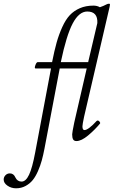

<svg xmlns="http://www.w3.org/2000/svg" viewBox="-156 -745 611 1032"><path d="M254.9 13.2Q242.2 13.2 237.1 4.4Q231.9 -4.4 231.9 -22.9Q231.9 -31.7 243.2 -86.9L310.1 -377H165L83 54.2Q76.2 89.4 68.6 117.2Q61 145 48.3 174.3Q35.6 203.6 20 222.9Q4.4 242.2 -18.6 254.6Q-41.5 267.1 -69.8 267.1Q-95.7 267.1 -116 252.9Q-136.2 238.8 -136.2 220.2Q-136.2 207 -126.7 197Q-117.2 187 -103 187Q-82.5 187 -73.2 209Q-62.5 231 -40 231Q-17.1 231 0.2 194.3Q17.6 157.7 33.2 74.2L118.2 -377H35.2Q27.8 -377 33.9 -394Q40 -411.1 46.9 -411.1H124Q136.2 -473.1 148.4 -516.4Q160.6 -559.6 178.7 -599.6Q196.8 -639.6 219 -663.3Q241.2 -687 273.2 -700.9Q305.2 -714.8 346.2 -714.8Q366.2 -714.8 380.9 -706.1Q401.9 -713.4 416 -721.2Q422.9 -725.1 431.2 -725.1Q435.1 -725.1 435.1 -720.2Q435.1 -715.8 433.1 -708L295.9 -117.2Q287.1 -75.7 287.1 -65.9Q287.1 -45.9 297.9 -45.9Q318.4 -45.9 363.8 -95.2Q368.2 -98.6 372.8 -96.4Q377.4 -94.2 380.6 -88.9Q383.8 -83.5 381.8 -81.1Q353.5 -46.9 317.4 -16.8Q281.2 13.2 254.9 13.2ZM313 -683.1Q268.6 -683.1 234.6 -618.7Q200.7 -554.2 170.9 -411.1H317.9L367.2 -621.1Q370.1 -683.1 313 -683.1Z"/></svg>

Font: Junicode SmCond Light
Style: Italic
Weight: 300
Width: 4
Italic angle: -11°
Designer: Peter S. Baker
Version: Version 2.206